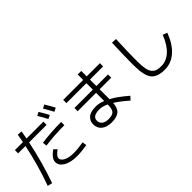

<svg xmlns="http://www.w3.org/2000/svg" viewBox="94 -1793 2811 2811"><g transform="rotate(-45 1500.0 -387.0)"><path d="M686 -789.1 740.2 -818.8Q788.1 -740.7 825.2 -669.9L769 -642.1Q731 -715.8 686 -789.1ZM820.8 -806.2 877 -835Q921.9 -760.7 962.9 -683.1L905.8 -654.8Q856 -750 820.8 -806.2ZM466.8 -453.1Q668 -480 870.1 -480V-413.1Q664.1 -413.1 473.1 -387.2ZM891.1 20Q777.3 40 680.2 40Q551.3 40 472.2 -5.9Q393.1 -51.8 393.1 -125Q393.1 -199.2 504.9 -278.8L551.8 -233.9Q504.9 -199.7 485.8 -176.8Q466.8 -153.8 466.8 -131.8Q466.8 -85.9 525.4 -56.4Q584 -26.9 680.2 -26.9Q770 -26.9 881.8 -46.9ZM100.1 -600.1V-667H266.1Q280.3 -736.8 290 -797.9L362.8 -791Q347.7 -701.2 340.8 -667H689.9V-600.1H327.1Q252.9 -246.1 143.1 61L69.8 43Q180.7 -260.3 252 -600.1Z M1606.9 -799.8V-687H1879.9V-620.1H1606.9V-486.8H1847.2V-419.9H1606.9V-216.8Q1713.9 -158.7 1857.9 -35.2L1811 18.1Q1695.8 -83 1606 -139.2Q1600.1 -38.1 1549.6 5.9Q1499 49.8 1390.1 49.8Q1292 49.8 1234.4 3.4Q1176.8 -43 1176.8 -123Q1176.8 -189.9 1225.8 -236.1Q1274.9 -282.2 1390.1 -282.2Q1456.1 -282.2 1533.2 -251V-419.9H1152.8V-486.8H1533.2V-620.1H1120.1V-687H1533.2V-799.8ZM1533.2 -179.2Q1458 -215.3 1397 -214.8Q1252.9 -214.8 1252.9 -123Q1252.9 -74.2 1289.6 -45.7Q1326.2 -17.1 1390.1 -17.1Q1471.2 -17.1 1502.2 -50Q1533.2 -83 1533.2 -169.9Z M2296.9 -771Q2284.7 -500 2285.2 -319.8Q2285.2 -225.6 2296.6 -166.3Q2308.1 -106.9 2334.5 -75Q2360.8 -43 2396 -31.5Q2431.2 -20 2486.8 -20Q2591.8 -20 2679 -99.6Q2766.1 -179.2 2824.2 -331.1L2893.1 -304.2Q2828.1 -129.4 2723.6 -38.1Q2619.1 53.2 2486.8 53.2Q2328.6 53.2 2267.8 -27.3Q2207 -107.9 2207 -319.8Q2207 -521 2217.8 -773.9Z"/></g></svg>

Font: WebKoruri
Style: Regular
Weight: 400
Foundry: lindwurm / mohemohe
Version: Version 1.00